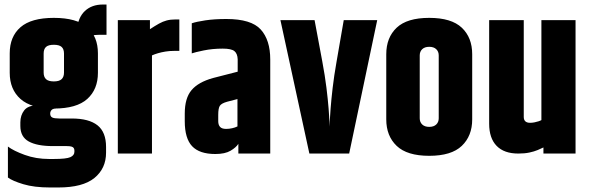

<svg xmlns="http://www.w3.org/2000/svg" viewBox="-20 -679 2610 849"><path d="M70 -138Q70 -169 87 -191Q104 -213 144 -213Q162 -213 188 -208.5Q214 -204 228 -199Q214 -199 208 -192.5Q202 -186 202 -177Q202 -164 211 -159.5Q220 -155 242 -155H297Q373 -155 411 -125Q449 -95 449 -29V-4Q449 66 397.5 108Q346 150 238 150H201Q131 150 83 135.5Q35 121 15 106V-31Q40 -12 89.5 6Q139 24 197 24H218Q273 24 291 16Q309 8 309 -8V-13Q309 -20 306 -24.5Q303 -29 295.5 -31Q288 -33 275 -33H214Q144 -33 107 -53.5Q70 -74 70 -122ZM23 -443Q23 -517 70.5 -558.5Q118 -600 218 -600Q319 -600 366 -558.5Q413 -517 413 -443V-357Q413 -284 366 -241.5Q319 -199 218 -199Q118 -199 70.5 -241.5Q23 -284 23 -357ZM263 -442Q263 -462 252.5 -471.5Q242 -481 218 -481Q194 -481 183.5 -471.5Q173 -462 173 -442V-358Q173 -339 183.5 -329Q194 -319 218 -319Q242 -319 252.5 -329Q263 -339 263 -358ZM435 -659H451V-525H416Q399 -525 385 -521.5Q371 -518 360 -511L320 -547Q325 -602 355.5 -630.5Q386 -659 435 -659Z M756 -593H773V-454H750Q730 -454 711.5 -451Q693 -448 678 -443.5Q663 -439 652 -434V0H501V-590H643V-550Q666 -565 683 -574.5Q700 -584 717 -588.5Q734 -593 756 -593Z M828 -576Q848 -583 888 -589Q928 -595 981 -595Q1091 -595 1133 -548.5Q1175 -502 1175 -416V0H1034V-43Q1024 -27 999.5 -12.5Q975 2 932 2Q862 2 829.5 -32.5Q797 -67 797 -143V-177Q797 -245 827 -280.5Q857 -316 922 -334L1031 -362V-417Q1030 -442 1016.5 -453Q1003 -464 965 -464Q920 -464 881 -456Q842 -448 828 -443ZM1030 -120V-241L984 -229Q959 -222 952 -211Q945 -200 945 -171V-143Q945 -127 953 -118Q961 -109 980 -109Q993 -109 1006.5 -112Q1020 -115 1030 -120Z M1500 -590H1648L1524 0H1348L1220 -590H1371L1405 -408Q1417 -344 1423.5 -291Q1430 -238 1433 -199.5Q1436 -161 1436.5 -140Q1437 -119 1437 -119Q1437 -119 1438 -140.5Q1439 -162 1442 -200.5Q1445 -239 1451 -291Q1457 -343 1468 -405Z M1688 -439Q1688 -513 1734 -556.5Q1780 -600 1878 -600Q1976 -600 2022 -556.5Q2068 -513 2068 -439V-151Q2068 -78 2022 -34Q1976 10 1878 10Q1780 10 1734 -34Q1688 -78 1688 -151ZM1920 -434Q1920 -451 1909 -461.5Q1898 -472 1878 -472Q1858 -472 1847 -461.5Q1836 -451 1836 -434V-156Q1836 -139 1847 -128.5Q1858 -118 1878 -118Q1898 -118 1909 -128.5Q1920 -139 1920 -156Z M2374 -590H2525V0H2383V-27Q2373 -22 2357.5 -15.5Q2342 -9 2321 -4.5Q2300 0 2272 0Q2209 0 2176 -34Q2143 -68 2143 -132V-590H2296V-162Q2296 -136 2324 -136Q2334 -136 2343.5 -138Q2353 -140 2361 -142.5Q2369 -145 2374 -148Z"/></svg>

Font: Khand Variable Light
Style: Regular
Weight: 300
Designer: Satya Rajpurohit
Foundry: Indian Type Foundry
Version: Version 3.000